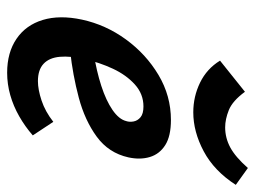

<svg xmlns="http://www.w3.org/2000/svg" viewBox="-106 -578 697 524"><g transform="rotate(90 242.0 -315.5)"><path d="M178 13Q123 13 85.5 -12.5Q48 -38 34 -84Q20 -130 33 -191Q47 -256 87 -311Q127 -366 184 -400Q241 -434 307 -434Q351 -434 375.5 -418.5Q400 -403 408 -376.5Q416 -350 409 -318Q397 -264 352.5 -231.5Q308 -199 246 -182.5Q184 -166 119 -159L124 -223Q174 -231 214 -244Q254 -257 279.5 -274.5Q305 -292 310 -312Q313 -321 311 -332Q309 -343 299.5 -351Q290 -359 270 -359Q236 -359 210 -335.5Q184 -312 167 -275.5Q150 -239 141 -199Q132 -160 134.5 -131Q137 -102 153.5 -86.5Q170 -71 201 -71Q224 -71 254 -81Q284 -91 312 -113L349 -57Q325 -36 297 -20Q269 -4 239 4.5Q209 13 178 13ZM286 -495Q243 -495 205 -513.5Q167 -532 145 -568L230 -636Q255 -602 280 -592Q305 -582 327 -582Q356 -582 382 -596Q408 -610 438 -644L484 -611Q446 -552 392.5 -523.5Q339 -495 286 -495Z"/></g></svg>

Font: Ysabeau
Style: Bold Italic
Weight: 700
Italic angle: -12°
Designer: Christian Thalmann (Catharsis Fonts)
Version: Version 2.002